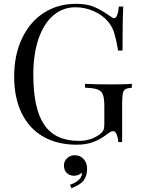

<svg xmlns="http://www.w3.org/2000/svg" viewBox="-20 -742 743 1003"><path d="M556 -657Q569 -647 576 -647Q595 -647 601 -708H624Q620 -643 620 -478H597Q588 -531 578 -565.5Q568 -600 547 -626Q518 -662 471.5 -683Q425 -704 374 -704Q308 -704 258 -661Q208 -618 181 -538.5Q154 -459 154 -353Q154 -173 211.5 -89.5Q269 -6 392 -6Q452 -6 496 -37Q514 -49 519.5 -60.5Q525 -72 525 -92V-188Q525 -230 517 -249Q509 -268 489 -275Q469 -282 424 -284V-304Q476 -301 565 -301Q633 -301 669 -304V-284Q646 -282 635.5 -276Q625 -270 621.5 -253Q618 -236 618 -198V0H598Q597 -20 590 -38.5Q583 -57 571 -57Q565 -57 559 -54Q553 -51 538 -40Q503 -13 465.5 0.5Q428 14 382 14Q279 14 205.5 -28.5Q132 -71 93 -151Q54 -231 54 -342Q54 -456 95.5 -542.5Q137 -629 210 -675.5Q283 -722 376 -722Q435 -722 473 -705.5Q511 -689 556 -657ZM435 139Q435 177 417 200.5Q399 224 353 241L346 223Q372 215 390.5 198.5Q409 182 408 160Q390 176 366 176Q343 176 328.5 161.5Q314 147 314 122Q314 100 330.5 84.5Q347 69 370 69Q399 69 417 89Q435 109 435 139Z"/></svg>

Font: Playfair Display SC
Style: Regular
Weight: 400
Designer: Claus Eggers Sørensen
Foundry: Claus Eggers Sørensen
Version: Version 1.200; ttfautohint (v1.6)